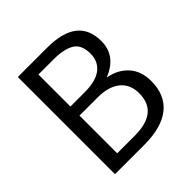

<svg xmlns="http://www.w3.org/2000/svg" viewBox="-180 -797 929 929"><g transform="rotate(-45 284.5 -332.5)"><path d="M82 -665H283Q491 -665 491 -502Q491 -401 384 -359Q448 -348 486.5 -305.5Q525 -263 525 -195Q525 -99 463 -49.5Q401 0 282 0H82ZM161 -322V-64H281Q442 -64 442 -194Q442 -255 401 -288.5Q360 -322 286 -322ZM161 -603V-384H258Q336 -384 373.5 -414Q411 -444 411 -496Q411 -558 373 -580.5Q335 -603 265 -603Z"/></g></svg>

Font: BreeCF
Style: Light
Weight: 300
Designer: Veronika Burian, Jos Scaglione
Foundry: TypeTogether
Version: Version 0.0.2